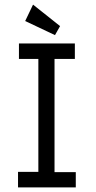

<svg xmlns="http://www.w3.org/2000/svg" viewBox="-20 -811 415 831"><path d="M58 0V-67H146V-556H62V-623H304V-556H216V-66H308V0ZM218 -659 89 -720 123 -791 240 -698Z"/></svg>

Font: Inconsolata Condensed Medium
Style: Regular
Weight: 500
Width: 3
Monospace: yes
Designer: Raph Levien, Cyreal, Brenton Simpson
Foundry: Raph Levien, Cyreal, Google
Version: Version 3.100; ttfautohint (v1.8.4.7-5d5b)